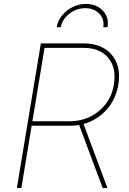

<svg xmlns="http://www.w3.org/2000/svg" viewBox="-20 -946 651 966"><path d="M64.9 0 185.5 -727.5H401.9Q462.9 -727.5 505.4 -701.7Q547.9 -675.8 566.9 -628.9Q585.9 -582 575.2 -519.5Q564.9 -458 530.5 -411.6Q496.1 -365.2 445.1 -339.4Q394 -313.5 333 -313.5H128.4L132.3 -335.9H333Q387.2 -335.9 433.8 -358.9Q480.5 -381.8 512.2 -423.1Q543.9 -464.4 552.7 -519.5Q566.9 -603.5 525.1 -654.3Q483.4 -705.1 401.9 -705.1H204.1L87.4 0ZM496.6 0 373 -331.1H397L520.5 0ZM412.6 -926.3Q448.2 -926.3 474.6 -910.6Q501 -895 513.9 -868.7Q526.9 -842.3 521 -809.1H499.5Q506.3 -849.1 479.7 -877Q453.1 -904.8 409.2 -904.8Q364.7 -904.8 328.9 -877Q293 -849.1 286.1 -809.1H265.1Q271 -842.3 292.5 -868.7Q314 -895 345.5 -910.6Q377 -926.3 412.6 -926.3Z"/></svg>

Font: Inter 16pt Thin
Style: Italic
Weight: 250
Italic angle: -9.3988°
Version: Version 4.001;git-66647c0bb